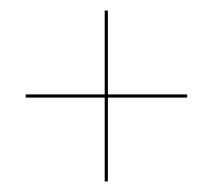

<svg xmlns="http://www.w3.org/2000/svg" viewBox="-20 -494 404 364"><path d="M178.5 -309V-150H184.5V-309H334.8V-315H184.5V-474H178.5V-315H28.8V-309Z"/></svg>

Font: Moniqa Black
Style: Regular
Weight: 900
Designer: Rajesh Rajput
Foundry: Rajesh Rajput
Version: Version 1.000